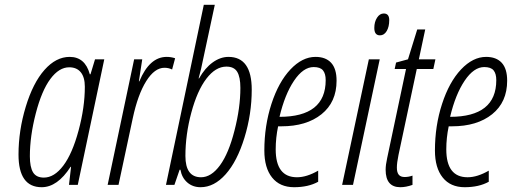

<svg xmlns="http://www.w3.org/2000/svg" viewBox="-20 -780 2160 810"><path d="M155.8 9.8Q58.1 9.8 58.1 -127.9Q58.1 -229 88.6 -329.6Q119.1 -430.2 167.7 -485.1Q216.3 -540 273.9 -540Q338.9 -540 358.9 -466.8H361.8L380.9 -529.8H419.9L308.1 0H271L279.8 -76.2H277.8Q222.2 9.8 155.8 9.8ZM165 -30.8Q209 -30.8 247.1 -81.3Q285.2 -131.8 311.5 -229.5Q337.9 -327.1 337.9 -414.1Q337.9 -454.1 320.8 -475.1Q303.7 -496.1 272 -496.1Q229 -496.1 192.4 -446.8Q155.8 -397.5 130.9 -301.3Q106 -205.1 106 -121.1Q106 -75.2 119.4 -53Q132.8 -30.8 165 -30.8Z M683.1 -540Q701.7 -540 718.8 -534.2L706.1 -486.8Q691.4 -494.1 673.8 -494.1Q632.3 -494.1 596.9 -437.7Q561.5 -381.3 540 -280.8L480 0H434.1L545.9 -529.8H580.1L565.9 -437H567.9Q610.8 -540 683.1 -540Z M943.8 -540Q1042 -540 1042 -401.9Q1042 -298.8 1011.2 -199Q980.5 -99.1 931.9 -44.7Q883.3 9.8 826.2 9.8Q793 9.8 770 -10.3Q747.1 -30.3 741.2 -64H737.8L715.8 0H680.2L839.8 -759.8H886.2L828.1 -488.8L817.9 -449.2H819.8Q844.7 -493.2 877.2 -516.6Q909.7 -540 943.8 -540ZM935.1 -499Q889.6 -499 850.8 -448.2Q812 -397.5 787.1 -304.7Q762.2 -211.9 762.2 -122.1Q762.2 -32.2 828.1 -32.2Q871.1 -32.2 908 -82.5Q944.8 -132.8 969.2 -229Q994.1 -325.2 994.1 -409.2Q994.1 -455.1 980.7 -477.1Q967.3 -499 935.1 -499Z M1322.3 -13.2Q1280.8 9.8 1220.7 9.8Q1160.6 9.8 1127.9 -31Q1095.2 -71.8 1095.2 -145Q1095.2 -249.5 1125.2 -341.8Q1155.3 -434.1 1205.3 -487.1Q1255.4 -540 1311 -540Q1354 -540 1377 -515.1Q1399.9 -490.2 1399.9 -439.5Q1399.9 -349.1 1336.4 -298.1Q1272.9 -247.1 1167 -247.1Q1163.1 -247.1 1159.2 -247.1H1153.3Q1143.1 -198.7 1143.1 -149.9Q1143.1 -32.2 1232.9 -32.2Q1273.9 -32.2 1322.3 -60.1ZM1303.2 -497.1Q1259.3 -497.1 1220.5 -439.5Q1181.6 -381.8 1159.2 -287.1Q1354 -287.1 1354 -441.9Q1354 -469.2 1342.5 -483.2Q1331.1 -497.1 1303.2 -497.1Z M1559.1 -662.1Q1559.1 -687.5 1570.6 -705.3Q1582 -723.1 1599.1 -723.1Q1622.1 -723.1 1622.1 -695.1Q1622.1 -667 1611.3 -648.9Q1600.6 -630.9 1583 -630.9Q1559.1 -630.9 1559.1 -662.1ZM1423.3 0 1536.1 -529.8H1582L1469.2 0Z M1668.9 9.8Q1606.9 9.8 1606.9 -64Q1606.9 -84 1613.3 -112.8L1692.9 -488.8H1645L1650.9 -516.1L1701.2 -529.8L1740.2 -655.8H1773.9L1747.1 -529.8H1816.9L1808.1 -488.8H1738.3L1661.1 -126Q1654.3 -93.3 1654.3 -72.8Q1654.3 -52.2 1662.4 -42.7Q1670.4 -33.2 1687 -33.2Q1703.6 -33.2 1720.2 -39.1V0Q1692.4 9.8 1668.9 9.8Z M2042 -13.2Q2000.5 9.8 1940.4 9.8Q1880.4 9.8 1847.7 -31Q1814.9 -71.8 1814.9 -145Q1814.9 -249.5 1845 -341.8Q1875 -434.1 1925 -487.1Q1975.1 -540 2030.8 -540Q2073.7 -540 2096.7 -515.1Q2119.6 -490.2 2119.6 -439.5Q2119.6 -349.1 2056.2 -298.1Q1992.7 -247.1 1886.7 -247.1Q1882.8 -247.1 1878.9 -247.1H1873Q1862.8 -198.7 1862.8 -149.9Q1862.8 -32.2 1952.6 -32.2Q1993.7 -32.2 2042 -60.1ZM2022.9 -497.1Q1979 -497.1 1940.2 -439.5Q1901.4 -381.8 1878.9 -287.1Q2073.7 -287.1 2073.7 -441.9Q2073.7 -469.2 2062.3 -483.2Q2050.8 -497.1 2022.9 -497.1Z"/></svg>

Font: Open Sans Hebrew Condensed Light
Style: Italic
Weight: 300
Width: 3
Italic angle: -12°
Foundry: Ascender Corporation, Yanek Iontef
Version: Version 2.001;PS 002.001;hotconv 1.0.70;makeotf.lib2.5.58329